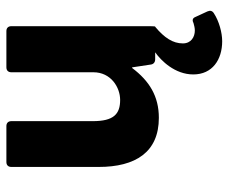

<svg xmlns="http://www.w3.org/2000/svg" viewBox="-78 -435 726 610"><g transform="rotate(-90 285.0 -130.0)"><path d="M515.6 122.1C508.8 124 501 126 493.2 126C472.7 126 452.1 114.3 452.1 87.9C452.1 56.6 469.7 29.3 504.9 0H505.9C505.9 0 506.8 -5.9 506.8 -15.6V-457C506.8 -466.8 501 -472.7 491.2 -472.7H376C366.2 -472.7 360.4 -466.8 360.4 -457V-196.3C360.4 -140.6 312.5 -111.3 272.5 -111.3C227.5 -111.3 205.1 -131.8 205.1 -198.2V-457C205.1 -466.8 199.2 -472.7 189.5 -472.7H75.2C65.4 -472.7 59.6 -466.8 59.6 -457V-179.7C59.6 -62.5 106.4 11.7 215.8 11.7C284.2 11.7 333 -18.6 374 -73.2H376L384.8 -14.6C385.7 -5.9 391.6 0 401.4 0H423.8C397.5 18.6 353.5 62.5 353.5 121.1C353.5 181.6 400.4 212.9 459 212.9C486.3 212.9 522.5 203.1 547.9 186.5C555.7 181.6 557.6 174.8 553.7 166L536.1 127.9C532.2 118.2 525.4 117.2 515.6 122.1Z"/></g></svg>

Font: Ed Sans Neue
Style: Bold
Weight: 700
Designer: Stephen Hutchings
Version: Version 1.004;PS 001.004;hotconv 1.0.88;makeotf.lib2.5.64775